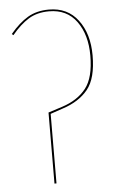

<svg xmlns="http://www.w3.org/2000/svg" viewBox="-51 -726 462 762"><g transform="rotate(-5 180.0 -345.0)"><path d="M136 -283 192 -301Q254 -321 287.5 -363.5Q321 -406 321 -494Q321 -577 282.5 -630Q244 -683 173 -683Q125 -683 91 -662Q57 -641 24 -601L18 -606Q53 -648 88.5 -669Q124 -690 173 -690Q247 -690 288.5 -635Q330 -580 330 -494Q330 -402 294.5 -358.5Q259 -315 194 -294L144 -277L143 0H135Z"/></g></svg>

Font: Fira Sans Compressed Eight
Style: Regular
Weight: 100
Width: 1
Designer: bBox Type GmbH & Carrois Corporate GbR & Edenspiekermann AG
Foundry: bBox Type GmbH & Carrois Corporate GbR & Edenspiekermann AG
Version: Version 4.301